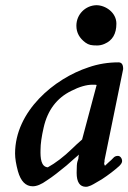

<svg xmlns="http://www.w3.org/2000/svg" viewBox="-20 -688 494 739"><path d="M434 -88C426 -88 420 -85 416 -80L408 -72C404 -69 396 -61 384 -50C381 -55 380 -60 382 -64C382 -68 383 -70 382 -70L454 -422V-423C454 -440 448 -448 436 -448C397 -448 358 -442 321 -429C189 -386 38 -260 38 -97C38 -78 42 -55 49 -29C60 10 79 29 106 29C121 29 139 22 161 6C183 -8 208 -28 236 -51C256 -68 269 -81 284 -93C283 -91 283 -88 282 -83C282 -76 281 -75 278 -66C276 -60 275 -46 275 -23C275 13 287 31 311 31C315 31 320 30 324 28C330 27 345 18 372 2C398 -15 420 -32 439 -49C446 -56 450 -62 450 -68C450 -78 443 -88 434 -88ZM352 -361 296 -151C281 -138 269 -127 259 -117C225 -84 193 -60 164 -44C138 -46 135 -79 136 -112C136 -134 140 -162 148 -197C163 -264 199 -311 254 -338C285 -354 313 -362 336 -362C345 -362 350 -362 352 -361ZM351 -668C309 -667 274 -633 274 -589C274 -562 286 -541 309 -524C322 -515 331 -513 354 -513C363 -513 373 -515 382 -519C413 -532 428 -558 428 -597C428 -640 386 -668 351 -668Z"/></svg>

Font: fbb
Style: Bold Italic
Weight: 700
Italic angle: -12°
Designer: David J. Perry, Michael Sharpe
Version: Version 0.991